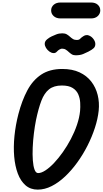

<svg xmlns="http://www.w3.org/2000/svg" viewBox="-20 -1544 842 1573"><path d="M289 9.5Q230 9.5 189.5 -25.5Q149 -60.5 126 -121.8Q103 -183 96.2 -262Q89.5 -341 98.5 -430Q107.5 -519 130.5 -608.5Q159.5 -720 203.8 -803.2Q248 -886.5 317.5 -932.8Q387 -979 490.5 -979Q572.5 -979 631.8 -951.2Q691 -923.5 728 -875.5Q765 -827.5 780.2 -766Q795.5 -704.5 788.5 -637.5Q781.5 -570.5 757.5 -496.8Q733.5 -423 696.8 -350.5Q660 -278 613.2 -213.2Q566.5 -148.5 513.2 -98.2Q460 -48 403 -19.2Q346 9.5 289 9.5ZM275 -560.5Q265 -510.5 257.8 -451.8Q250.5 -393 248 -335.5Q245.5 -278 249 -230.5Q252.5 -183 263 -154.5Q273.5 -126 292.5 -126Q318.5 -126 352.2 -148Q386 -170 422.8 -208.8Q459.5 -247.5 495 -297.8Q530.5 -348 560.5 -405Q590.5 -462 610.5 -520.8Q630.5 -579.5 636 -634Q639 -666.5 637 -702.8Q635 -739 621.2 -771Q607.5 -803 575.5 -823.2Q543.5 -843.5 486.5 -843.5Q421.5 -843.5 382.2 -812.5Q343 -781.5 319 -718.8Q295 -656 275 -560.5ZM600 -1091Q581 -1091 567.8 -1099.2Q554.5 -1107.5 543.2 -1118.2Q532 -1129 519 -1137.2Q506 -1145.5 487.5 -1145.5Q480.5 -1145.5 468 -1138.8Q455.5 -1132 447 -1122Q434.5 -1107.5 417.2 -1109Q400 -1110.5 384 -1122.2Q368 -1134 357.2 -1151.2Q346.5 -1168.5 346.5 -1185.5Q346.5 -1206 366 -1222Q385.5 -1238 403.5 -1246Q418.5 -1253 440.8 -1262Q463 -1271 490.5 -1271Q512.5 -1271 526.8 -1262.8Q541 -1254.5 552.5 -1243.8Q564 -1233 577 -1224.8Q590 -1216.5 608.5 -1216.5Q628 -1216.5 636.2 -1226Q644.5 -1235.5 661.5 -1246.5Q685 -1262.5 708 -1253.5Q731 -1244.5 746 -1223.8Q761 -1203 761 -1183.5Q761 -1162.5 748 -1149.8Q735 -1137 704 -1121Q687.5 -1112.5 662.2 -1101.8Q637 -1091 600 -1091ZM476 -1393Q441 -1393 420 -1412Q399 -1431 399 -1458.5Q399 -1486.5 420 -1505Q441 -1523.5 476 -1523.5H725.5Q761 -1523.5 781.2 -1505Q801.5 -1486.5 801.5 -1458.5Q801.5 -1432 781.2 -1412.5Q761 -1393 725.5 -1393Z"/></svg>

Font: Edu QLD Hand
Style: Regular
Weight: 400
Designer: Tina and Corey Anderson, Eben Sorkin
Foundry: Sorkin Type Co.
Version: Version 2.000